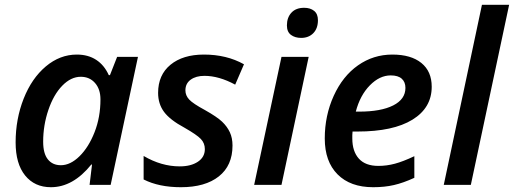

<svg xmlns="http://www.w3.org/2000/svg" viewBox="-20 -780 2168 810"><path d="M194.8 9.8Q126 9.8 85.9 -39.8Q45.9 -89.4 45.9 -179.2Q45.9 -277.8 79.8 -363.8Q113.8 -449.7 173.3 -499.8Q232.9 -549.8 304.2 -549.8Q351.6 -549.8 385.7 -527.6Q419.9 -505.4 439 -462.9H443.8L474.1 -540H562L446.8 0H357.9L368.2 -85.9H365.2Q288.1 9.8 194.8 9.8ZM236.8 -83Q276.9 -83 315.4 -120.8Q354 -158.7 378.9 -222.2Q403.8 -285.6 403.8 -360.8Q403.8 -403.8 380.9 -429.9Q357.9 -456.1 320.8 -456.1Q279.3 -456.1 242.7 -418.5Q206.1 -380.9 184.1 -316.2Q162.1 -251.5 162.1 -182.1Q162.1 -132.3 181.9 -107.7Q201.7 -83 236.8 -83Z M960.9 -166Q960.9 -81.5 903.3 -35.9Q845.7 9.8 743.2 9.8Q650.4 9.8 585.9 -22.9V-122.1Q660.6 -78.1 738.3 -78.1Q785.6 -78.1 814.9 -97.7Q844.2 -117.2 844.2 -150.9Q844.2 -175.8 827.4 -193.6Q810.5 -211.4 758.3 -241.2Q697.3 -273.9 672.1 -307.9Q647 -341.8 647 -388.2Q647 -463.9 699.2 -506.8Q751.5 -549.8 840.3 -549.8Q936 -549.8 1009.3 -508.8L972.2 -422.9Q903.8 -460 842.3 -460Q806.6 -460 784.4 -443.8Q762.2 -427.7 762.2 -398.9Q762.2 -377 778.3 -359.9Q794.4 -342.8 844.2 -315.9Q895.5 -287.1 917 -266.6Q938.5 -246.1 949.7 -221.9Q960.9 -197.8 960.9 -166Z M1190.4 -672.9Q1190.4 -706.1 1209.5 -726.6Q1228.5 -747.1 1263.2 -747.1Q1289.1 -747.1 1305.2 -734.1Q1321.3 -721.2 1321.3 -694.8Q1321.3 -660.2 1301.8 -640.1Q1282.2 -620.1 1250.5 -620.1Q1224.6 -620.1 1207.5 -632.8Q1190.4 -645.5 1190.4 -672.9ZM1167.5 0H1052.2L1167.5 -540H1282.2Z M1628.4 -461.9Q1581.5 -461.9 1540.3 -419.9Q1499 -377.9 1481 -309.1H1495.1Q1586.9 -309.1 1638.7 -335.2Q1690.4 -361.3 1690.4 -409.2Q1690.4 -434.1 1674.8 -448Q1659.2 -461.9 1628.4 -461.9ZM1554.2 9.8Q1458 9.8 1404.1 -44.4Q1350.1 -98.6 1350.1 -195.8Q1350.1 -292.5 1387.9 -375.7Q1425.8 -459 1490.5 -504.4Q1555.2 -549.8 1635.3 -549.8Q1713.9 -549.8 1757.6 -514.4Q1801.3 -479 1801.3 -414.1Q1801.3 -325.2 1720 -275.1Q1638.7 -225.1 1488.3 -225.1H1467.3L1466.3 -210V-195.8Q1466.3 -141.6 1493.9 -110.8Q1521.5 -80.1 1576.2 -80.1Q1611.3 -80.1 1646 -89.4Q1680.7 -98.6 1728 -121.1V-29.8Q1681.2 -8.3 1641.8 0.7Q1602.5 9.8 1554.2 9.8Z M1966.3 0H1852.1L2013.2 -759.8H2127.9Z"/></svg>

Font: Open Sans Semibold
Style: Italic
Weight: 600
Italic angle: -12°
Foundry: Ascender Corporation
Version: Version 1.10